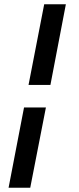

<svg xmlns="http://www.w3.org/2000/svg" viewBox="-20 -749 367 895"><path d="M186 -729 113 -353H215L287 -729ZM92 -248 20 126H121L194 -248Z"/></svg>

Font: Amaranth
Style: Italic
Weight: 400
Designer: Gesine Todt
Foundry: Gesine Todt
Version: Version 1.001